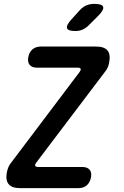

<svg xmlns="http://www.w3.org/2000/svg" viewBox="-20 -970 640 990"><path d="M83 0Q42 0 25 -20Q8 -40 15 -80Q18 -95 23 -107.5Q28 -120 38 -132L389 -597Q398 -609 396 -615Q394 -621 381 -621H171Q145 -621 133 -635.5Q121 -650 126 -676Q131 -702 148 -716Q165 -730 191 -730H476Q517 -730 534 -710Q551 -690 543 -649Q541 -635 535.5 -622.5Q530 -610 520 -598L168 -133Q159 -121 161.5 -115Q164 -109 178 -109H404Q430 -109 442 -95Q454 -81 449 -55Q444 -29 427.5 -14.5Q411 0 385 0ZM369 -810Q330 -810 325.5 -825Q321 -840 350 -872L392 -918Q409 -936 427 -943Q445 -950 467 -950Q507 -950 512 -934.5Q517 -919 486 -888L438 -840Q423 -825 406 -817.5Q389 -810 369 -810Z"/></svg>

Font: Maple Mono NL SemiBold
Style: Italic
Weight: 600
Italic angle: -10°
Monospace: yes
Designer: subframe7536
Version: Version 7.000